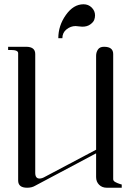

<svg xmlns="http://www.w3.org/2000/svg" viewBox="-20 -879 612 899"><path d="M272 -700H253Q253 -759 288.5 -809Q324 -859 371 -859Q394 -859 409.5 -843.5Q425 -828 425 -807Q425 -796 421 -785.5Q417 -775 402.5 -764.5Q388 -754 365 -754Q360 -754 349 -755.5Q338 -757 334 -757Q311 -757 291.5 -741.5Q272 -726 272 -700ZM65 -630Q65 -645 31 -645H18V-660H102Q145 -660 145 -626V-70Q145 -43 165 -43Q177 -43 192 -52L430 -178V-618Q430 -634 438.5 -647Q447 -660 467 -660Q510 -660 510 -626V-40Q510 -36 512.5 -32.5Q515 -29 521 -26Q527 -23 530.5 -21.5Q534 -20 541.5 -17.5Q549 -15 550 -15V0H480Q458 0 444 -14Q430 -28 430 -50V-161L144 -9Q129 0 107 0Q65 0 65 -34Z"/></svg>

Font: kawoszeh
Style: Medium
Weight: 500
Version: Version 000.030